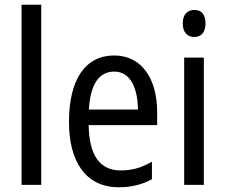

<svg xmlns="http://www.w3.org/2000/svg" viewBox="-20 -780 951 810"><path d="M154 0V-760H71V0Z M462 -546C340 -546 271 -445 271 -265C271 -102 339 10 481 10C535 10 578 -1 621 -24V-98C577 -72 536 -61 489 -61C401 -61 356 -125 354 -252H643V-308C643 -444 580 -546 462 -546ZM462 -478C531 -478 561 -407 562 -318H355C361 -425 398 -478 462 -478Z M800 -738C770 -738 751 -719 751 -681C751 -644 770 -624 800 -624C829 -624 847 -644 847 -681C847 -719 830 -738 800 -738ZM840 -537H757V0H840Z"/></svg>

Font: Noto Sans Khmer UI Condensed
Style: Regular
Weight: 400
Width: 3
Designer: Danh Hong and the Monotype Design Team
Foundry: Monotype Imaging Inc.
Version: Version 2.002